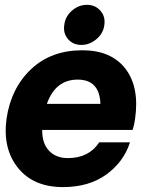

<svg xmlns="http://www.w3.org/2000/svg" viewBox="-20 -761 620 786"><path d="M243.2 -659.2Q247.1 -693.4 274.4 -717.3Q301.8 -741.2 335.9 -741.2Q370.1 -741.2 391.1 -717Q412.1 -692.9 407.2 -659.2Q403.3 -625 375.2 -601.1Q347.2 -577.1 313 -577.1Q278.8 -577.1 258.3 -601.1Q237.8 -625 243.2 -659.2ZM533.2 -275.9Q530.3 -252 522.9 -229H152.8Q151.9 -174.8 180.4 -144.3Q209 -113.8 257.8 -113.8Q343.8 -113.8 386.2 -178.2H512.2Q486.3 -98.1 415.3 -46.6Q344.2 4.9 237.8 4.9Q116.7 4.9 53.5 -74Q-9.8 -152.8 6.8 -274.9Q24.9 -399.9 106.9 -477.5Q189 -555.2 316.9 -555.2Q435.1 -555.2 493.2 -480Q551.3 -404.8 533.2 -275.9ZM297.9 -435.1Q207 -435.1 171.9 -335.9H391.1Q387.7 -435.1 297.9 -435.1Z"/></svg>

Font: Oakes Grotesk
Style: Bold Italic
Weight: 700
Designer: Samuel Oakes
Foundry: Samuel Oakes
Version: Version 1.0 | wf-rip DC20170320